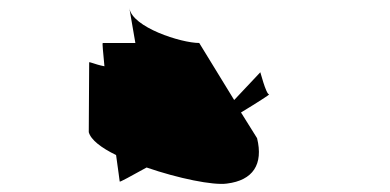

<svg xmlns="http://www.w3.org/2000/svg" viewBox="-20 -467 971 478"><path d="M201 -138C206 -119 232 -99 269 -81C274 -44 278 -17 278 -15C278 -13 305 -28 345 -50C423 -23 511 -5 545 -10C610 -18 636 -58 620 -123L580 -187C623 -213 652 -232 650 -232C642 -232 627 -293 628 -287L563 -218L476 -360C431 -360 309 -399 302 -447L317 -360H236C234 -360 237 -337 240 -302C214 -307 201 -315 202 -311Z"/></svg>

Font: Ampere
Style: SCRevIta
Weight: 400
Version: Version 1